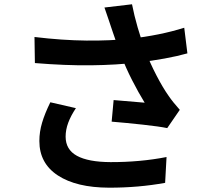

<svg xmlns="http://www.w3.org/2000/svg" viewBox="-20 -817 1017 893"><path d="M486.3 -722.2Q468.8 -773.4 465.8 -782L594 -797.1Q604.2 -744.9 620.2 -689.6Q636.2 -634.3 655.5 -582.5Q677.2 -524.9 707.5 -466.6Q737.8 -408.2 764.6 -370.6Q783.9 -342.3 816.2 -306.2L757.8 -221.2Q719.7 -229 644.4 -237.2Q569.1 -245.4 499.3 -251.2L508.5 -351.6Q590.8 -345.2 652.8 -339.4Q624.3 -385.7 594.1 -444.7Q564 -503.7 542.2 -561.8Q528.6 -597.4 505.4 -665.3L496.1 -692.9ZM586.9 -637.2Q652.8 -644.5 716.1 -657.2Q779.3 -669.9 836.9 -688L851.6 -568.8Q805.2 -555.7 746 -544.9Q686.8 -534.2 624.3 -526.6Q520.8 -514.6 402.8 -513.3Q284.9 -512 142.3 -523.7L140.4 -645Q270 -629.4 382.1 -628.3Q494.1 -627.2 586.9 -637.2ZM285.2 -181.6Q285.2 -121.1 337.9 -92.3Q390.6 -63.5 494.1 -63Q632.3 -62.7 754.6 -86.7L748 33.4Q623.5 56.2 486.6 55.9Q335.4 55.4 249.3 -0.9Q163.1 -57.1 163.1 -161.1Q163.1 -203.9 175.7 -246.2Q188.2 -288.6 214.1 -341.3L333 -314Q309.1 -278.1 297.1 -245.6Q285.2 -213.1 285.2 -181.6Z"/></svg>

Font: Min Sans VF VF
Style: Regular
Weight: 400
Designer: Jinseong-Kim, NotoSansCJK, Nunito
Foundry: Jinseong-Kim
Version: Version 1.420;Glyphs 3.1.2 (3151)